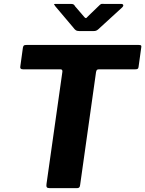

<svg xmlns="http://www.w3.org/2000/svg" viewBox="-20 -975 753 995"><path d="M98.7 -728.2Q100.5 -736.4 103.6 -739.2Q106.7 -742 117.1 -742H699Q709.4 -742 711.5 -738.6Q713.5 -735.1 711.8 -727.6L697.9 -627.3Q696.9 -620.5 693.1 -618.1Q689.3 -615.8 680.7 -615.8H494Q485.1 -615.8 482.2 -612.7Q479.4 -609.6 477.7 -601.5L395.2 -16.1Q394.2 -6.6 390.2 -3.3Q386.2 0 379.1 0H236.8Q225.8 0 222.5 -5Q219.2 -10 221 -21.7L303.4 -603.8Q304.4 -615.8 293.1 -615.8H99.2Q82.6 -615.8 85.1 -629.5ZM497.4 -949.7Q503.8 -955.6 508.4 -955.1Q513 -954.7 520.5 -954.7H607.1Q616.7 -954.7 618.6 -949.2Q620.5 -943.7 612.4 -935.9L488.4 -822.4Q483.3 -818.2 478.2 -816.1Q473.2 -814 463.6 -814H390.7Q378.7 -814 372 -819.1Q365.3 -824.2 361.3 -830.4L266.9 -942.1Q262.2 -949 260.4 -951.9Q258.6 -954.7 266.5 -954.7H347.7Q356.2 -954.7 360.9 -952.1Q365.5 -949.6 368.8 -942.7L413.8 -890.4Q423.3 -878 428 -882.2Q432.7 -886.4 443.1 -897.4Z"/></svg>

Font: Libre Franklin Thin
Style: Italic
Weight: 100
Italic angle: -8°
Designer: Pablo Impallari, Rodrigo Fuenzalida, Nhung Nguyen
Foundry: Impallari Type
Version: Version 3.000